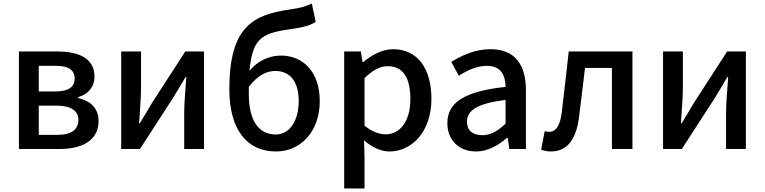

<svg xmlns="http://www.w3.org/2000/svg" viewBox="-20 -842 4322 1085"><path d="M87 0H316C442 0 537 -47 537 -158C537 -235 486 -273 422 -288V-293C481 -310 514 -353 514 -409C514 -512 426 -551 305 -551H87ZM199 -325V-470H296C371 -470 402 -444 402 -397C402 -353 370 -325 291 -325ZM199 -80V-245H301C383 -245 423 -214 423 -165C423 -112 386 -80 306 -80Z M665 0H771L958 -289C978 -321 1008 -372 1028 -406H1033C1028 -335 1021 -262 1021 -205V0H1133V-551H1027L840 -262C821 -229 790 -178 770 -145H766C770 -215 777 -288 777 -345V-551H665Z M1540 14C1678 14 1787 -98 1787 -271C1787 -434 1694 -528 1568 -528C1501 -528 1436 -498 1390 -442C1407 -644 1475 -656 1646 -681C1692 -688 1735 -698 1764 -719L1742 -822C1707 -806 1684 -798 1622 -789C1413 -759 1276 -696 1276 -337C1276 -114 1372 14 1540 14ZM1386 -351C1437 -418 1488 -441 1536 -441C1620 -441 1668 -380 1668 -271C1668 -158 1616 -82 1538 -82C1439 -82 1386 -164 1386 -312Z M1925 223H2040V45L2037 -49C2083 -9 2133 14 2181 14C2305 14 2418 -95 2418 -284C2418 -454 2340 -564 2201 -564C2139 -564 2079 -530 2031 -490H2029L2019 -551H1925ZM2159 -83C2126 -83 2083 -96 2040 -132V-401C2086 -445 2127 -468 2170 -468C2262 -468 2299 -397 2299 -282C2299 -154 2239 -83 2159 -83Z M2670 14C2736 14 2795 -20 2845 -63H2849L2858 0H2952V-331C2952 -478 2889 -564 2752 -564C2664 -564 2587 -528 2530 -492L2573 -414C2620 -444 2674 -470 2732 -470C2813 -470 2836 -414 2837 -351C2608 -326 2508 -265 2508 -146C2508 -49 2575 14 2670 14ZM2705 -78C2656 -78 2619 -100 2619 -155C2619 -216 2674 -258 2837 -277V-143C2792 -101 2753 -78 2705 -78Z M3093 14C3182 14 3234 -50 3251 -172C3264 -268 3274 -363 3286 -458H3438V0H3554V-551H3194C3181 -435 3168 -318 3154 -203C3144 -128 3120 -97 3084 -97C3074 -97 3066 -99 3058 -101L3038 4C3055 10 3071 14 3093 14Z M3727 0H3833L4020 -289C4040 -321 4070 -372 4090 -406H4095C4090 -335 4083 -262 4083 -205V0H4195V-551H4089L3902 -262C3883 -229 3852 -178 3832 -145H3828C3832 -215 3839 -288 3839 -345V-551H3727Z"/></svg>

Font: Noto Sans JP Medium
Style: Regular
Weight: 500
Designer: Ryoko NISHIZUKA 西塚涼子 (kana, bopomofo & ideographs); Paul D. Hunt (Latin, Greek & Cyrillic); Sandoll Communications 산돌커뮤니
Foundry: Adobe
Version: Version 2.004;hotconv 1.0.118;makeotfexe 2.5.65603